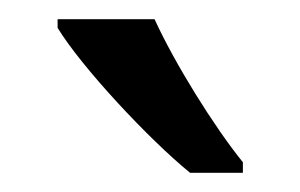

<svg xmlns="http://www.w3.org/2000/svg" viewBox="-20 -786 313 200"><path d="M141 -766H40V-757C65 -716 135 -641 178 -606H233V-617C203 -654 162 -720 141 -766Z"/></svg>

Font: Noto Sans Oriya Cond
Style: Regular
Weight: 400
Width: 3
Designer: Amélie Bonet and Sol Matas
Foundry: Google LLC
Version: Version 2.006